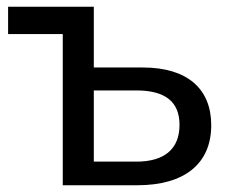

<svg xmlns="http://www.w3.org/2000/svg" viewBox="-20 -549 676 569"><path d="M258 -281H384C469 -281 512 -248 512 -179C512 -108 468 -70 384 -70H258ZM258 -529H4V-448H166V0H387C526 0 606 -63 606 -178C606 -286 535 -349 403 -349H258Z"/></svg>

Font: Montserrat-Alt1 Med
Style: Regular
Weight: 500
Designer: Differentunic
Foundry: Differentunic
Version: Version 7.222